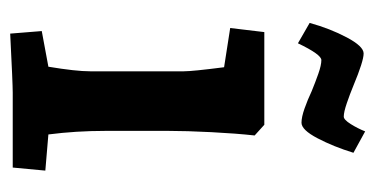

<svg xmlns="http://www.w3.org/2000/svg" viewBox="-200 -532 737 377"><g transform="rotate(90 168.5 -343.5)"><path d="M41 -57 111 -70Q120 -124 120 -152V-336Q120 -353 112 -415L35 -427L43 -494H225L246 -475Q242 -439 239.5 -390Q237 -341 237 -306V-182Q237 -124 244 -70L315 -64L309 0H162Q144 0 46 5ZM85 -689Q100 -689 148 -669Q165 -662 182.5 -656Q200 -650 209 -650Q215 -650 223.5 -663.5Q232 -677 238 -692L280 -669Q268 -630 251.5 -598.5Q235 -567 221 -567Q210 -567 193 -573Q176 -579 159 -587Q142 -594 125 -600Q108 -606 98 -606Q87 -606 65 -560L25 -583Q36 -623 53.5 -656Q71 -689 85 -689Z"/></g></svg>

Font: Andada Pro
Style: Bold
Weight: 700
Designer: Carolina Giovagnoli
Foundry: Huerta Tipografica
Version: Version 3.005; ttfautohint (v1.8.4)